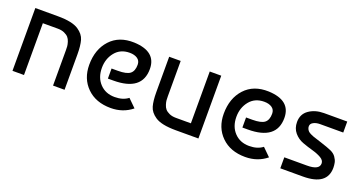

<svg xmlns="http://www.w3.org/2000/svg" viewBox="-35 -930 2580 1379"><g transform="rotate(20 1254.5 -240.0)"><path d="M65 -480H238Q349 -480 397 -447Q440 -418 451.5 -377.5Q463 -337 463 -271V0H375V-270Q375 -288 374 -300.5Q373 -313 367 -332.5Q361 -352 350 -364.5Q339 -377 318 -386.5Q297 -396 267 -396H153V0H65Z M818 -490Q988 -483 988 -349Q988 -182 769 -182H728V-259H776Q843 -259 869 -279.5Q895 -300 895 -348Q895 -379 872 -394.5Q849 -410 813 -410Q742 -410 701.5 -360Q661 -310 661 -240Q661 -166 704.5 -120Q748 -74 818 -74Q881 -74 921 -105L981 -46Q912 10 818 10Q704 10 636 -57Q568 -124 568 -230Q568 -348 635 -421Q702 -494 818 -490Z M1486 0H1313Q1202 0 1154 -33Q1111 -62 1099.5 -102.5Q1088 -143 1088 -209V-480H1176V-210Q1176 -192 1177 -179.5Q1178 -167 1184 -147.5Q1190 -128 1201 -115.5Q1212 -103 1233 -93.5Q1254 -84 1284 -84H1398V-480H1486Z M1846 -490Q2016 -483 2016 -349Q2016 -182 1797 -182H1756V-259H1804Q1871 -259 1897 -279.5Q1923 -300 1923 -348Q1923 -379 1900 -394.5Q1877 -410 1841 -410Q1770 -410 1729.5 -360Q1689 -310 1689 -240Q1689 -166 1732.5 -120Q1776 -74 1846 -74Q1909 -74 1949 -105L2009 -46Q1940 10 1846 10Q1732 10 1664 -57Q1596 -124 1596 -230Q1596 -348 1663 -421Q1730 -494 1846 -490Z M2449 -480V-396H2272Q2243 -396 2222 -385Q2201 -374 2201 -354Q2201 -342 2206 -332.5Q2211 -323 2217.5 -317Q2224 -311 2237.5 -304.5Q2251 -298 2258.5 -295.5Q2266 -293 2322 -275Q2378 -257 2405 -245Q2432 -233 2446.5 -212.5Q2461 -192 2465 -172.5Q2469 -153 2469 -134Q2469 0 2285 0H2112V-84H2285Q2379 -84 2379 -134Q2379 -158 2351.5 -174Q2324 -190 2284.5 -201Q2245 -212 2205.5 -226.5Q2166 -241 2138.5 -273.5Q2111 -306 2111 -354Q2111 -415 2158 -447.5Q2205 -480 2272 -480Z"/></g></svg>

Font: Baumans
Style: Regular
Weight: 400
Designer: Henadij Zarechnjuk
Foundry: Cyreal (www.cyreal.org)
Version: Version 001.001